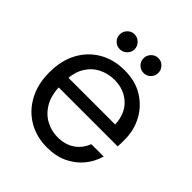

<svg xmlns="http://www.w3.org/2000/svg" viewBox="-188 -781 911 911"><g transform="rotate(45 267.5 -325.0)"><path d="M275 12Q204 12 149 -20.5Q94 -53 62.5 -111.5Q31 -170 31 -248Q31 -327 62 -385Q93 -443 148.5 -475.5Q204 -508 277 -508Q350 -508 402 -475.5Q454 -443 482 -390.5Q510 -338 510 -276Q510 -266 510 -254.5Q510 -243 509 -229H94V-294H427Q424 -364 381.5 -403Q339 -442 275 -442Q232 -442 195 -423Q158 -404 135.5 -366Q113 -328 113 -271V-243Q113 -181 136 -140Q159 -99 196.5 -78.5Q234 -58 275 -58Q327 -58 362 -82Q397 -106 413 -148H496Q483 -102 453 -66Q423 -30 378.5 -9Q334 12 275 12ZM190 -562Q169 -562 154.5 -576.5Q140 -591 140 -612Q140 -632 154.5 -647Q169 -662 190 -662Q210 -662 225 -647Q240 -632 240 -612Q240 -591 225 -576.5Q210 -562 190 -562ZM350 -562Q329 -562 314.5 -576.5Q300 -591 300 -612Q300 -632 314.5 -647Q329 -662 350 -662Q370 -662 384.5 -647Q399 -632 399 -612Q399 -591 384.5 -576.5Q370 -562 350 -562Z"/></g></svg>

Font: DM Sans 9pt 36pt
Style: Regular
Weight: 400
Version: Version 4.004;gftools[0.9.30]